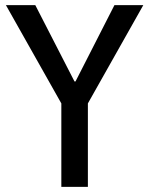

<svg xmlns="http://www.w3.org/2000/svg" viewBox="-20 -725 578 745"><path d="M218 0V-367L237 -290L3 -705H117L269 -409H273L424 -705H536L302 -290L321 -367V0Z"/></svg>

Font: Nunito Sans 7pt Condensed SemiBold
Style: Regular
Weight: 600
Width: 3
Designer: Vernon Adams
Foundry: Vernon Adams
Version: Version 3.101;gftools[0.9.27]